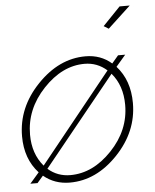

<svg xmlns="http://www.w3.org/2000/svg" viewBox="-53 -775 671 830"><g transform="rotate(-5 282.5 -360.0)"><path d="M541 -730 442 -638 421 -651 497 -730ZM503 -520 461 -471Q518 -408 518 -309Q518 -185 425 -87.5Q332 10 217 10Q151 10 103 -30L77 0H46L86 -46Q28 -109 28 -207Q28 -332 122 -430Q216 -528 331 -528Q397 -528 444 -487L472 -520ZM324 -496Q227 -496 145 -409Q63 -322 63 -211Q63 -128 110 -73L421 -459Q379 -496 324 -496ZM222 -22Q320 -22 402 -108Q484 -194 484 -304Q484 -388 437 -443L125 -58Q166 -22 222 -22Z"/></g></svg>

Font: Raleway-v4020 ExtraLight
Style: Italic
Weight: 275
Italic angle: -12°
Designer: Matt McInerney, Pablo Impallari, Rodrigo Fuenzalida
Foundry: Matt McInerney, Pablo Impallari, Rodrigo Fuenzalida
Version: Version 4.020;PS 004.020;hotconv 1.0.88;makeotf.lib2.5.64775